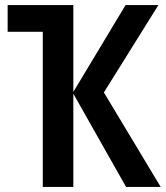

<svg xmlns="http://www.w3.org/2000/svg" viewBox="-20 -734 651 754"><path d="M602 -714 388 -371 611 0H475L268 -366V0H148V-609H10V-714H268V-373L473 -714Z"/></svg>

Font: Noto Sans Condensed SemiBold
Style: Regular
Weight: 600
Width: 3
Designer: Monotype Design Team
Foundry: Monotype Imaging Inc.
Version: Version 2.013; ttfautohint (v1.8.4.7-5d5b)